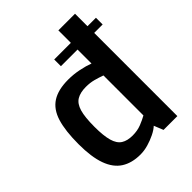

<svg xmlns="http://www.w3.org/2000/svg" viewBox="-215 -884 1012 1012"><g transform="rotate(-45 291.0 -378.5)"><path d="M271 -620V-670H582V-620ZM238 6Q175 6 132 -21.5Q89 -49 67.5 -108.5Q46 -168 46 -263Q46 -363 65 -424.5Q84 -486 128.5 -514.5Q173 -543 248 -543Q288 -543 327 -535Q366 -527 395 -516V-763H519V0H416L395 -52Q379 -37 352.5 -24Q326 -11 296.5 -2.5Q267 6 238 6ZM280 -94Q316 -94 345 -105.5Q374 -117 395 -129V-427Q370 -436 344 -443Q318 -450 287 -450Q245 -450 219 -434.5Q193 -419 181.5 -380Q170 -341 170 -269Q170 -202 181 -163.5Q192 -125 216.5 -109.5Q241 -94 280 -94Z"/></g></svg>

Font: Exo Thin SemiBold
Style: Regular
Weight: 600
Version: Version 2.000